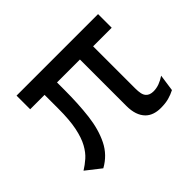

<svg xmlns="http://www.w3.org/2000/svg" viewBox="-118 -698 906 906"><g transform="rotate(-45 334.5 -245.0)"><path d="M118 21 44 -37Q67.5 -51.5 89.5 -70.8Q111.5 -90 129 -121.8Q146.5 -153.5 156.8 -203.2Q167 -253 167 -328V-420H71V-511H615V-420H491V-139Q491 -119 494 -104.8Q497 -90.5 505 -82Q517.5 -68 543 -68Q562.5 -68 582 -75.2Q601.5 -82.5 620 -95L608 -11Q588 -0.5 565 5.8Q542 12 511 12Q487 12 467.8 5.2Q448.5 -1.5 435 -15Q403 -47 403 -110V-420H250V-369Q250 -277.5 240.8 -200.8Q231.5 -124 203.2 -67.2Q175 -10.5 118 21Z"/></g></svg>

Font: Overpass
Style: Regular
Weight: 400
Designer: Delve Withrington, Dave Bailey, Thomas Jockin
Foundry: Delve Fonts LLC
Version: Version 4.000